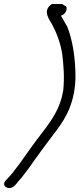

<svg xmlns="http://www.w3.org/2000/svg" viewBox="-54 -690 395 954"><path d="M-23 204C-53 233 -12 259 16 235L25 226C31 219 37 210 48 198H49C59 185 71 170 86 150C112 113 142 71 168 36C209 -21 258 -74 289 -146C311 -200 320 -253 321 -304C321 -399 308 -488 279 -561H278C268 -580 258 -595 249 -612C263 -616 279 -631 277 -653C276 -657 274 -660 265 -663L255 -670H204C154 -638 192 -592 203 -572C226 -530 246 -479 255 -423C262 -367 267 -304 260 -239C245 -151 203 -93 158 -34C119 16 79 73 42 125C20 155 1 180 -23 204Z"/></svg>

Font: Stray Cat
Style: BdObl
Weight: 700
Version: Version 1.0